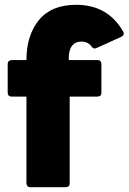

<svg xmlns="http://www.w3.org/2000/svg" viewBox="-20 -779 535 799"><path d="M254 0H105Q92 0 90 -16V-377H28Q13 -377 12 -393V-513Q12 -527 28 -529H90Q90 -632 142 -695.5Q194 -759 297 -759Q429 -759 493 -647Q495 -643 495 -639Q495 -631 485 -626Q379 -577 375 -577Q368 -577 362 -584Q347 -606 318 -606Q294 -606 280 -588.5Q266 -571 266 -536L267 -529H386Q401 -529 402 -513V-393Q402 -378 386 -377H270V-16Q270 -1 254 0Z"/></svg>

Font: YamahaIndonesia935. App XBold
Style: Regular
Weight: 800
Designer: Dalton Maag Ltd
Foundry: Dalton Maag Ltd
Version: Version 1.002; January 01, 2024; Regular/Italic